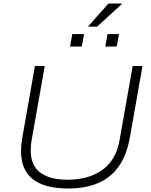

<svg xmlns="http://www.w3.org/2000/svg" viewBox="-20 -1062 860 1094"><path d="M368 12Q235 12 167.5 -40.5Q100 -93 100 -201Q100 -219 102 -240.5Q104 -262 108 -283L179 -686H235L161 -268Q158 -253 156.5 -236Q155 -219 155 -206Q155 -120 209 -79Q263 -38 364 -38Q487 -38 564.5 -95Q642 -152 661 -262L736 -686H792L720 -279Q703 -181 658 -116Q613 -51 540.5 -19.5Q468 12 368 12ZM379 -797 392 -868H459L446 -797ZM580 -797 593 -868H658L645 -797ZM481 -910 598 -1042H673L674 -1039L533 -910Z"/></svg>

Font: Archivo SemiExpanded Thin
Style: Italic
Weight: 250
Width: 6
Italic angle: -10°
Designer: Hector Gatti
Foundry: Omnibus-Type
Version: Version 2.001